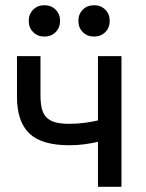

<svg xmlns="http://www.w3.org/2000/svg" viewBox="-20 -715 560 735"><path d="M245 -159Q139 -159 92 -204.5Q45 -250 45 -344V-500H135V-350Q135 -319 140.5 -298Q146 -277 159 -264.5Q172 -252 193 -246.5Q214 -241 245 -241Q277 -241 305.5 -245Q334 -249 355 -254V-500H445V0H355V-172Q334 -167 305.5 -163Q277 -159 245 -159ZM150 -575Q124 -575 107 -592Q90 -609 90 -635Q90 -661 107 -678Q124 -695 150 -695Q176 -695 193 -678Q210 -661 210 -635Q210 -609 193 -592Q176 -575 150 -575ZM340 -575Q314 -575 297 -592Q280 -609 280 -635Q280 -661 297 -678Q314 -695 340 -695Q366 -695 383 -678Q400 -661 400 -635Q400 -609 383 -592Q366 -575 340 -575Z"/></svg>

Font: PT Root UI Medium
Style: Regular
Weight: 500
Designer: Vitaly Kuzmin
Foundry: ParaType Ltd.
Version: Version 2.001G